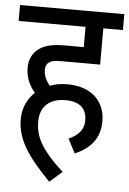

<svg xmlns="http://www.w3.org/2000/svg" viewBox="-53 -662 559 829"><g transform="rotate(5 226.0 -247.5)"><path d="M259 -66 291 -4C357 -33 398 -77 398 -154C398 -229 349 -299 233 -299C207 -299 181 -295 158 -286C142 -306 131 -328 131 -352C131 -364 134 -376 142 -382C152 -392 165 -396 196 -396H367V-553H452V-622H0V-553H290V-465H206C144 -465 112 -453 88 -432C68 -414 56 -388 56 -355C56 -310 76 -274 97 -250C66 -221 46 -181 46 -131C46 -38 102 34 192 127L246 80C147 -11 122 -64 122 -129C122 -192 162 -230 231 -230C296 -230 324 -200 324 -149C324 -106 293 -80 259 -66Z"/></g></svg>

Font: Noto Sans Devanagari UI Condensed
Style: Regular
Weight: 400
Width: 3
Designer: Jelle Bosma - Monotype Design Team
Foundry: Monotype Imaging Inc.
Version: Version 2.003